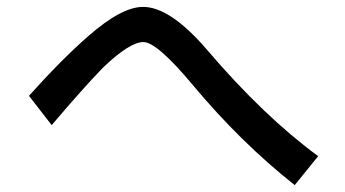

<svg xmlns="http://www.w3.org/2000/svg" viewBox="-20 -528 1002 557"><path d="M538 -283Q435 -406 396 -406Q356 -406 278 -331Q219 -270 130 -165L64 -250Q159 -356 237 -424Q333 -508 395 -508Q474 -508 581 -383Q746 -190 903 -75L835 9Q678 -115 538 -283Z"/></svg>

Font: Gmarket Sans TTF Medium
Style: Regular
Weight: 500
Designer: Creative Director : Sungho Lee; Art Director : Kiwoong Choi; Project Manager : Sori Yang, Jongwook Yoon; Font Designer :
Foundry: Sandoll Inc.
Version: Version 1.000;hotconv 1.0.109;makeotfexe 2.5.65596